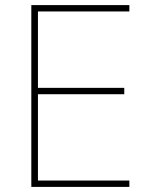

<svg xmlns="http://www.w3.org/2000/svg" viewBox="-20 -785 590 754"><path d="M488 -51V-76H129V-415H468V-440H129V-740H488V-765H103V-51Z"/></svg>

Font: Noto Sans Tamil UI Thin
Style: Regular
Weight: 100
Designer: Jelle Bosma - Monotype Design Team
Foundry: Monotype Imaging Inc.
Version: Version 2.004